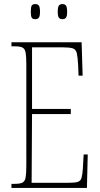

<svg xmlns="http://www.w3.org/2000/svg" viewBox="-20 -921 489 941"><path d="M36 0V-20H53Q78 -20 90 -26Q102 -32 105.5 -51Q109 -70 109 -108V-606Q109 -645 105.5 -663.5Q102 -682 90 -688Q78 -694 53 -694H36V-714H380L385 -550H365L363 -600Q361 -641 356.5 -660Q352 -679 336.5 -684Q321 -689 287 -689H137V-387H327V-362H137L135 -25H314Q347 -25 361 -29.5Q375 -34 379.5 -49Q384 -64 386 -94L390 -164H410L406 0ZM286 -827Q274 -827 268.5 -834.5Q263 -842 263 -863Q263 -886 268.5 -893.5Q274 -901 286 -901Q298 -901 303.5 -893.5Q309 -886 309 -863Q309 -842 303.5 -834.5Q298 -827 286 -827ZM153 -827Q140 -827 135.5 -834.5Q131 -842 131 -863Q131 -886 135.5 -893.5Q140 -901 153 -901Q165 -901 170.5 -893.5Q176 -886 176 -863Q176 -842 170.5 -834.5Q165 -827 153 -827Z"/></svg>

Font: Noto Serif Myanmar ExtraCondensed Thin
Style: Regular
Weight: 100
Width: 2
Designer: Ben Mitchell and the Monotype Design Team
Foundry: Monotype Imaging Inc.
Version: Version 2.106; ttfautohint (v1.8.4.7-5d5b)